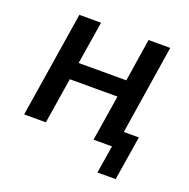

<svg xmlns="http://www.w3.org/2000/svg" viewBox="-114 -601 827 840"><g transform="rotate(20 299.5 -181.5)"><path d="M426 129 447 0H361L395 -213H173L139 0H38L116 -492H217L185 -293H407L438 -492H539L474 -77H544L511 129Z"/></g></svg>

Font: Nunito Sans 10pt SemiCondensed SemiBold
Style: Italic
Weight: 600
Width: 4
Italic angle: -9°
Designer: Vernon Adams
Foundry: Vernon Adams
Version: Version 3.101;gftools[0.9.27]